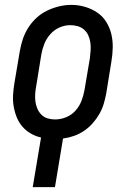

<svg xmlns="http://www.w3.org/2000/svg" viewBox="-20 -561 540 786"><path d="M114 205 148 2Q126 -3 106 -14.5Q86 -26 71.5 -43Q57 -60 48.5 -81Q40 -102 36 -125.5Q32 -149 33.5 -173Q35 -197 39 -221L61 -351Q65 -375 73 -399.5Q81 -424 95 -446.5Q109 -469 129 -487.5Q149 -506 173 -517.5Q197 -529 222 -535Q247 -541 272 -541Q301 -541 328 -533Q355 -525 377.5 -510Q400 -495 414.5 -472Q429 -449 435.5 -422.5Q442 -396 441.5 -367Q441 -338 436 -309L415 -179Q411 -157 404.5 -135.5Q398 -114 386.5 -94Q375 -74 359 -56Q343 -38 323.5 -25Q304 -12 282.5 -4.5Q261 3 238 6L205 205ZM205 -72Q228 -72 250.5 -81Q273 -90 289 -108Q305 -126 313.5 -148Q322 -170 326 -193L348 -323Q350 -338 351 -354.5Q352 -371 350 -386Q348 -401 342 -415Q336 -429 325 -439Q314 -449 299 -453.5Q284 -458 268 -458Q245 -458 223.5 -448.5Q202 -439 186 -421Q170 -403 161.5 -381.5Q153 -360 149 -337L128 -207Q125 -192 124 -176Q123 -160 125 -145Q127 -130 133 -116Q139 -102 149.5 -91.5Q160 -81 174.5 -76.5Q189 -72 205 -72Z"/></svg>

Font: Iosevka Curly Slab MdObl
Style: Regular
Weight: 500
Italic angle: -9°
Monospace: yes
Designer: Belleve Invis
Foundry: Belleve Invis
Version: Version 11.0.0; ttfautohint (v1.8.3)